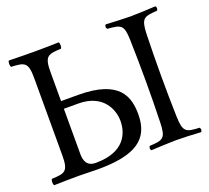

<svg xmlns="http://www.w3.org/2000/svg" viewBox="-114 -793 1023 939"><g transform="rotate(-20 398.0 -323.5)"><path d="M104 -122C104 -39 87 -34 17 -31C11 -25 11 -4 17 2C66 1 96 0 147 0C176 0 208 2 244 2C436 2 522 -50 522 -183C522 -272 496 -373 277 -373H189V-523C189 -606 206 -611 276 -614C282 -620 282 -641 276 -647C227 -646 197 -645 146 -645C96 -645 67 -646 17 -647C11 -641 11 -620 17 -614C87 -611 104 -606 104 -523ZM694 -110C692 -193 691 -238 691 -321C691 -404 692 -453 694 -537C697 -620 711 -623 781 -628C787 -634 787 -645 781 -651C744 -649 681 -646 651 -646C621 -646 554 -649 522 -651C516 -645 516 -634 522 -628C592 -622 607 -620 609 -537C611 -454 612 -405 612 -322C612 -239 611 -193 609 -110C607 -27 592 -22 522 -19C516 -13 516 -2 522 4C561 2 622 -1 652 -1C682 -1 740 1 781 4C787 -2 787 -13 781 -19C711 -22 696 -27 694 -110ZM246 -31C198 -31 189 -65 189 -98V-333H264C392 -333 429 -243 429 -183C429 -121 398 -31 246 -31Z"/></g></svg>

Font: Libertinus Serif Display
Style: Regular
Weight: 400
Designer: Philipp H. Poll, Khaled Hosny
Foundry: Caleb Maclennan
Version: Version 7.050;RELEASE